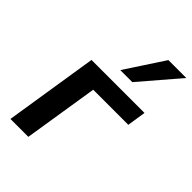

<svg xmlns="http://www.w3.org/2000/svg" viewBox="-222 -853 948 948"><g transform="rotate(45 252.0 -378.5)"><path d="M33 0 110 -489H480L465 -391H220L158 0ZM246 -554 379 -757H504L330 -554Z"/></g></svg>

Font: Nunito Sans
Style: Bold Italic
Weight: 700
Italic angle: -9°
Designer: Vernon Adams
Foundry: Vernon Adams
Version: Version 3.006; ttfautohint (v1.8.3)